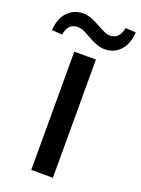

<svg xmlns="http://www.w3.org/2000/svg" viewBox="-252 -1002 788 1076"><g transform="rotate(20 142.0 -464.0)"><path d="M78 0V-705H207V0ZM-19 -772 -81 -776Q-76 -847 -39 -885.5Q-2 -924 53 -924Q76 -924 100 -915.5Q124 -907 157 -888Q186 -872 203 -865Q220 -858 234 -858Q263 -858 280 -876Q297 -894 303 -928L365 -924Q360 -853 323.5 -814.5Q287 -776 232 -776Q208 -776 183.5 -785Q159 -794 124 -814Q97 -830 81 -836Q65 -842 50 -842Q21 -842 4 -824.5Q-13 -807 -19 -772Z"/></g></svg>

Font: Mulish ExtraLight
Style: Regular
Weight: 200
Designer: Vernon Adams
Foundry: Vernon Adams
Version: Version 3.603